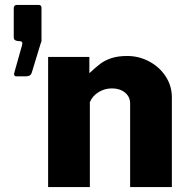

<svg xmlns="http://www.w3.org/2000/svg" viewBox="-20 -762 781 782"><path d="M38 -465 69 -575 71 -585Q71 -593 63 -594L52 -595Q44 -596 40 -599.5Q36 -603 36 -611V-728Q36 -742 49 -742H137Q149 -742 149 -730V-595Q149 -592 146 -586L109 -465Q106 -457 100 -454Q94 -451 82 -451H47Q41 -451 38.5 -455.5Q36 -460 38 -465ZM176 -530H344V-464Q372 -490 389.5 -503Q407 -516 433.5 -525Q460 -534 498 -534Q546 -534 588 -511.5Q630 -489 655 -450.5Q680 -412 680 -365V0H510V-340Q510 -368 489 -385Q468 -402 436 -402Q407 -402 382 -387Q357 -372 346 -346V0H176Z"/></svg>

Font: Morrison
Style: Bold
Weight: 700
Designer: Pablo Impallari, Rodrigo Fuenzalida (Modified by Dan O. Williams)
Version: Version 0.03;June 6, 2019;FontCreator 11.5.0.2425 64-bit; tt